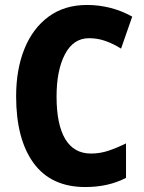

<svg xmlns="http://www.w3.org/2000/svg" viewBox="-20 -744 580 774"><path d="M339 -590Q276 -590 242 -525.5Q208 -461 208 -355Q208 -242 243 -183.5Q278 -125 347 -125Q384 -125 419 -137Q454 -149 488 -166V-27Q417 10 324 10Q186 10 115.5 -86.5Q45 -183 45 -356Q45 -464 78.5 -547Q112 -630 176 -677Q240 -724 331 -724Q378 -724 424 -712.5Q470 -701 513 -677L468 -548Q438 -567 406 -578.5Q374 -590 339 -590Z"/></svg>

Font: Noto Sans Lao Condensed ExtraBold
Style: Regular
Weight: 800
Width: 3
Designer: Monotype Design Team
Foundry: Monotype Imaging Inc.
Version: Version 2.003; ttfautohint (v1.8.4.7-5d5b)